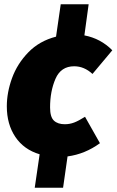

<svg xmlns="http://www.w3.org/2000/svg" viewBox="-20 -716 547 901"><path d="M449 -44Q379 7 297 18L276 165H143L166 8Q92 -14 52 -73.5Q12 -133 12 -217Q12 -282 36.5 -349.5Q61 -417 113 -470.5Q165 -524 243 -544L265 -696H396L376 -550Q453 -535 507 -480L414 -369Q375 -405 328 -405Q266 -405 240.5 -346.5Q215 -288 215 -212Q215 -167 233 -150Q251 -133 284 -133Q307 -133 328 -141Q349 -149 379 -168Z"/></svg>

Font: Fira Sans Black
Style: Italic
Weight: 900
Italic angle: -8°
Designer: Carrois Corporate & Edenspiekermann AG
Foundry: Carrois Corporate GbR & Edenspiekermann AG
Version: Version 4.203